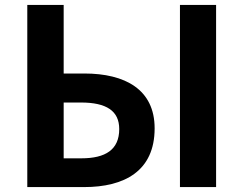

<svg xmlns="http://www.w3.org/2000/svg" viewBox="-20 -761 991 781"><path d="M91 0H322C486 0 609 -65 609 -239C609 -397 489 -462 323 -462H239V-741H91ZM239 -117V-344H309C413 -344 465 -310 465 -236C465 -152 409 -117 311 -117ZM712 0H859V-741H712Z"/></svg>

Font: Noto Sans CJK SC
Style: Bold
Weight: 700
Designer: Ryoko NISHIZUKA 西塚涼子 (kana, bopomofo & ideographs); Paul D. Hunt (Latin, Greek & Cyrillic); Sandoll Communications 산돌커뮤니
Foundry: Adobe
Version: Version 2.004;hotconv 1.0.118;makeotfexe 2.5.65603